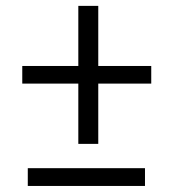

<svg xmlns="http://www.w3.org/2000/svg" viewBox="-20 -631 574 644"><path d="M316.9 -409.7H487.3V-350.6H316.9H309.6V-343.3V-148.4H242.7V-343.3V-350.6H235.4H54.7V-409.7H235.4H242.7V-417V-611.3H309.6V-417V-409.7ZM466.3 -7.3H73.2V-66.9H466.3Z"/></svg>

Font: Shabnam Light FD
Style: Light-FD
Weight: 300
Foundry: DejaVu fonts team - Redesigned by Saber Rastikerdar - Based on Vazir font
Version: Version 5.0.0